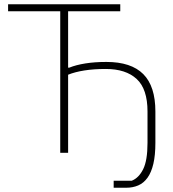

<svg xmlns="http://www.w3.org/2000/svg" viewBox="-20 -718 815 902"><path d="M514 131H599Q632 118 652.5 77Q673 36 673 -47V-194Q673 -300 622 -347Q571 -394 477 -394Q421 -394 376.5 -387Q332 -380 300 -367V0H263V-665H18V-698H545V-665H300V-400H305Q337 -413 381 -420Q425 -427 480 -427Q596 -427 653 -370Q710 -313 710 -194V-47Q710 11 700.5 51.5Q691 92 673 117Q655 142 629.5 153Q604 164 573 164H514Z"/></svg>

Font: IBM Plex Sans ExtLt
Style: Regular
Weight: 200
Designer: Mike Abbink, Paul van der Laan, Pieter van Rosmalen
Foundry: Bold Monday
Version: Version 3.005